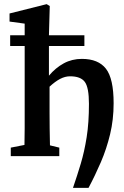

<svg xmlns="http://www.w3.org/2000/svg" viewBox="-20 -753 599 926"><path d="M32 0V-41L98 -54Q99 -91 99 -134.5Q99 -178 99 -210V-531H29V-583H99V-639L26 -649V-688L205 -733L220 -724L216 -583H387V-531H216V-388Q248 -426 287.5 -447.5Q327 -469 375 -469Q454 -469 491 -421.5Q528 -374 528 -255Q528 -176 511 -105.5Q494 -35 466.5 29Q439 93 407 153H332Q352 95 369.5 36.5Q387 -22 398 -91.5Q409 -161 409 -252Q409 -331 389 -358Q369 -385 318 -385Q294 -385 270 -372.5Q246 -360 219 -335V-210Q219 -177 219.5 -133.5Q220 -90 221 -52L266 -41V0Z"/></svg>

Font: Source Serif Pro Semibold
Style: Regular
Weight: 600
Designer: Frank Grießhammer
Foundry: Adobe Systems Incorporated
Version: Version 3.000;hotconv 1.0.109;makeotfexe 2.5.65596